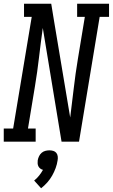

<svg xmlns="http://www.w3.org/2000/svg" viewBox="-46 -755 601 1023"><path d="M-26 0V-70H24L123 -665H82V-735H227L241 -649L328 -129Q338 -207 347 -285Q356 -363 369 -441L406 -665H365V-735H535V-665H485L375 0H282L182 -606Q171 -528 162 -450Q153 -372 140 -294L103 -70H144V0ZM173 248 136 207Q151 195 162.5 180.5Q174 166 183 150Q175 148 168.5 143Q162 138 158.5 131Q155 124 154.5 115.5Q154 107 155 99Q157 88 162 77.5Q167 67 175.5 59.5Q184 52 195 49Q206 46 217 46Q228 46 238 49Q248 52 254 59.5Q260 67 261.5 77.5Q263 88 261 99Q258 120 250.5 140.5Q243 161 232 180.5Q221 200 206 217Q191 234 173 248Z"/></svg>

Font: Iosevka Slab Oblique
Style: Regular
Weight: 400
Italic angle: -9°
Monospace: yes
Designer: Belleve Invis
Foundry: Belleve Invis
Version: Version 11.1.1; ttfautohint (v1.8.3)